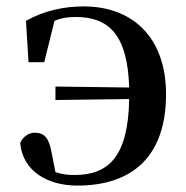

<svg xmlns="http://www.w3.org/2000/svg" viewBox="-20 -563 580 599"><path d="M153 -251 383 -254C380 -72 317 -17 212 -17C192 -17 174 -19 153 -26L141 -87C133 -133 118 -149 88 -149C70 -149 52 -137 43 -117C51 -27 131 16 221 16C396 16 498 -78 498 -269C498 -445 395 -543 241 -543C180 -543 118 -530 61 -498L69 -369H118L150 -498C171 -507 192 -510 216 -510C316 -510 378 -459 383 -290L153 -293Z"/></svg>

Font: Noto Serif JP SemiBold
Style: Regular
Weight: 600
Designer: Ryoko NISHIZUKA 西塚涼子 (kana & ideographs); Frank Grießhammer (Latin, Greek & Cyrillic); Wenlong ZHANG 张文龙 (bopomofo); San
Foundry: Adobe
Version: Version 2.001;hotconv 1.1.0;makeotfexe 2.6.0